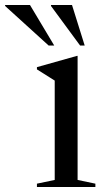

<svg xmlns="http://www.w3.org/2000/svg" viewBox="-124 -752 420 772"><path d="M188 -527.5V-28.5L259.5 -13.5V0H24.5V-13.5L96 -28.5V-428L24.5 -473V-482L186 -527.5ZM94 -569H71.5L-103.5 -728V-732H-3.5ZM216.5 -569H198L81 -728V-732H165.5Z"/></svg>

Font: Newsreader Display
Style: Regular
Weight: 400
Designer: Hugues Gentile
Foundry: Production Type
Version: Version 1.001